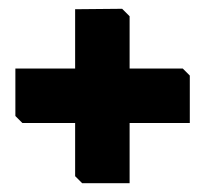

<svg xmlns="http://www.w3.org/2000/svg" viewBox="-20 -588 467 437"><path d="M275 -432H396L412 -416V-308H275V-171H167L151 -187V-308H31L15 -324V-432H151V-567L258 -568L275 -551Z"/></svg>

Font: Chau Philomene One
Style: Regular
Weight: 400
Designer: Vicente Lamonaca
Foundry: TipoType
Version: Version 1.002